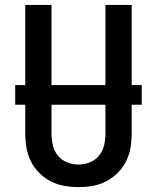

<svg xmlns="http://www.w3.org/2000/svg" viewBox="-20 -755 640 783"><path d="M300 8Q271 8 242 3Q213 -2 187 -15.5Q161 -29 140 -50Q119 -71 106 -97Q93 -123 88 -152Q83 -181 83 -210V-735H190V-210Q190 -186 195.5 -162.5Q201 -139 216 -120.5Q231 -102 253.5 -93Q276 -84 300 -84Q324 -84 346.5 -93Q369 -102 384 -120.5Q399 -139 404.5 -162.5Q410 -186 410 -210V-735H517V-210Q517 -181 512 -152Q507 -123 494 -97Q481 -71 460 -50Q439 -29 413 -15.5Q387 -2 358 3Q329 8 300 8ZM558 -328H42V-408H558Z"/></svg>

Font: Iosevka Aile Semibold
Style: Regular
Weight: 600
Designer: Belleve Invis
Foundry: Belleve Invis
Version: Version 31.1.0; ttfautohint (v1.8.4)